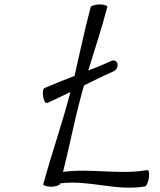

<svg xmlns="http://www.w3.org/2000/svg" viewBox="-20 -832 725 868"><path d="M193 -366C228 -382 264 -399 298 -416C297 -411 296 -405 294 -400C259 -267 212 -133 176 0C174 6 189 12 210 12C230 12 249 6 251 0L252 -3C385 -20 500 33 635 11C642 10 650 -8 653 -28C656 -49 653 -64 646 -63C515 -41 395 -72 265 -55C294 -170 316 -285 347 -400C351 -415 355 -431 360 -446C404 -468 449 -490 494 -510C506 -515 514 -530 511 -543C509 -556 497 -562 485 -557C450 -541 415 -527 379 -513C408 -609 440 -704 465 -800C467 -806 452 -812 431 -812C411 -812 392 -806 390 -800C362 -696 341 -592 317 -489C271 -471 226 -453 181 -434C174 -431 172 -413 175 -395C178 -376 186 -364 193 -366Z"/></svg>

Font: Nupuram Light Oblique
Style: Regular
Weight: 300
Designer: Santhosh Thottingal (santhosh.thottingal@gmail.com)
Foundry: SMC
Version: Version 1.000